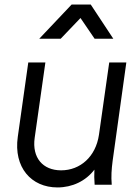

<svg xmlns="http://www.w3.org/2000/svg" viewBox="-20 -810 614 842"><path d="M232 12C297 12 356 -16 394 -66C393 -44 393 -24 395 0H470C467 -38 469 -66 474 -105L534 -536H459L414 -219C400 -123 332 -63 248 -63C168 -63 120 -118 132 -205L179 -536H104L58 -210C39 -76 117 12 232 12ZM152 -640H246L333 -731L395 -640H477L378 -790H294Z"/></svg>

Font: Mluvka
Style: Italic
Weight: 400
Italic angle: -8°
Designer: Modified by Jiří Krblich, Original typeface by Gumpita Rahayu
Foundry: Gumpita Rahayu & Jiří Krblich
Version: Version 2.000;Glyphs 3.1.1 (3134)